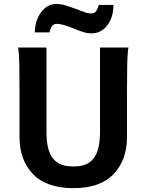

<svg xmlns="http://www.w3.org/2000/svg" viewBox="-20 -958 768 990"><path d="M495.6 -712.9H642.1Q637.2 -683.6 636 -629.9Q634.8 -576.2 634.8 -500.5V-251.5Q634.8 -132.3 565.4 -60.1Q496.1 12.2 358.9 12.2Q220.2 12.2 150.4 -60.1Q80.6 -132.3 80.6 -251.5V-500.5Q80.6 -572.8 79.6 -628.2Q78.6 -683.6 73.2 -712.9H219.7V-273.4Q219.7 -220.7 231.9 -181.6Q244.1 -142.6 274.4 -121.1Q304.7 -99.6 358.9 -99.6Q412.1 -99.6 441.7 -121.1Q471.2 -142.6 483.4 -181.6Q495.6 -220.7 495.6 -273.4ZM235.4 -791H159.7Q159.7 -830.1 173.8 -863.3Q188 -896.5 212.6 -917Q237.3 -937.5 269.5 -937.5Q293.5 -937.5 318.4 -929.9Q343.3 -922.4 372.1 -911.6Q400.9 -900.9 417.5 -894.8Q434.1 -888.7 451.7 -888.7Q468.8 -888.7 477.5 -903.1Q486.3 -917.5 489.3 -932.6H564.9Q564.9 -869.1 533.4 -827.6Q502 -786.1 452.1 -786.1Q429.7 -786.1 408.9 -792.7Q388.2 -799.3 362.3 -810.1Q303.2 -835 272.9 -835Q254.9 -835 246.3 -820.8Q237.8 -806.6 235.4 -791Z"/></svg>

Font: Andika
Style: Bold
Weight: 700
Designer: Victor Gaultney, Annie Olsen, Julie Remington, Don Collingsworth, Eric Hays, Becca Hirsbrunner
Foundry: SIL International
Version: Version 6.101